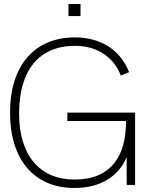

<svg xmlns="http://www.w3.org/2000/svg" viewBox="-20 -920 732 955"><path d="M320.5 -900H380.5V-840H320.5ZM610 -138.5Q595 -102 570.2 -73.5Q545.5 -45 512.5 -25.2Q479.5 -5.5 438.8 4.8Q398 15 350.5 15Q275 15 215.5 -10.8Q156 -36.5 114.8 -84.8Q73.5 -133 51.8 -202.8Q30 -272.5 30 -360Q30 -447.5 52 -517Q74 -586.5 115.8 -634.8Q157.5 -683 217.5 -708.5Q277.5 -734 353 -734Q399 -734 440.2 -723.2Q481.5 -712.5 516.2 -691Q551 -669.5 578 -637Q605 -604.5 622 -561L581 -544Q566.5 -581 543.8 -608.8Q521 -636.5 491.5 -655Q462 -673.5 427 -682.8Q392 -692 353 -692Q286 -692 234.2 -669.8Q182.5 -647.5 147 -604.5Q111.5 -561.5 93.2 -498.5Q75 -435.5 75 -354Q75 -277.5 93.5 -216.8Q112 -156 147.5 -113.8Q183 -71.5 234.2 -49.2Q285.5 -27 350.5 -27Q419.5 -27 468.2 -48.2Q517 -69.5 547.8 -107.8Q578.5 -146 592.8 -199.5Q607 -253 607 -318H315V-360H652V0H610Z"/></svg>

Font: Vela Sans ExtLt
Style: Regular
Weight: 200
Designer: Principal design: Mikhail Sharanda - project Manrope.
Design modification: Ravid Balaliev
Foundry: Mikhail Sharanda
Version: Version 1.001